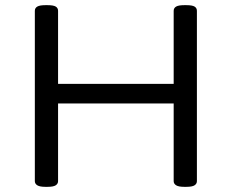

<svg xmlns="http://www.w3.org/2000/svg" viewBox="-20 -722 898 744"><path d="M156 2Q134 2 124.5 -4Q115 -10 115 -20V-680Q115 -691 124.5 -696.5Q134 -702 156 -702H164Q187 -702 196 -696.5Q205 -691 205 -680V-397H653V-680Q653 -691 662.5 -696.5Q672 -702 694 -702H702Q725 -702 734 -696.5Q743 -691 743 -680V-20Q743 -10 734 -4Q725 2 702 2H694Q672 2 662.5 -4Q653 -10 653 -20V-321H205V-20Q205 -10 196 -4Q187 2 164 2Z"/></svg>

Font: Asap Expanded
Style: Regular
Weight: 400
Width: 7
Designer: Pablo Cosgaya
Foundry: Omnibus-Type
Version: Version 3.001; ttfautohint (v1.8.4.7-5d5b)